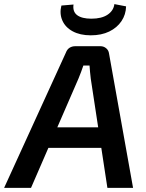

<svg xmlns="http://www.w3.org/2000/svg" viewBox="-55 -915 711 935"><path d="M434 -690Q450 -690 462 -680Q474 -670 476 -654L593 0H468L387 -532Q385 -548 383.5 -564.5Q382 -581 381 -596H351Q346 -582 340 -565Q334 -548 327 -532L96 0H-35L266 -659Q272 -675 284 -682.5Q296 -690 312 -690ZM496 -295 484 -195H130L143 -295ZM502 -895 559 -884Q558 -844 536.5 -812Q515 -780 477 -761.5Q439 -743 387 -743Q335 -743 299 -762.5Q263 -782 248.5 -815.5Q234 -849 244 -888L303 -893Q298 -858 321 -841Q344 -824 390 -824Q440 -824 469 -843.5Q498 -863 502 -895Z"/></svg>

Font: Exo 2 SemiBold
Style: Italic
Weight: 600
Italic angle: -8°
Designer: Natanael Gama
Foundry: Natanael Gama
Version: Version 2.010